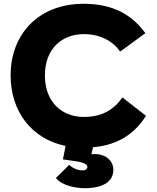

<svg xmlns="http://www.w3.org/2000/svg" viewBox="-20 -766 830 1013"><path d="M429 227C480 227 578 215 578 130C578 87 544 47 480 47C473 47 469 47 462 48L471 11C616 -2 699 -73 750 -155L626 -252C580 -186 517 -149 422 -149C310 -149 217 -224 217 -368C217 -512 310 -586 422 -586C514 -586 579 -545 614 -494L747 -591C685 -676 591 -746 422 -746C181 -746 36 -584 36 -368C36 -182 143 -34 326 4L312 75L382 85C422 91 441 102 441 114C441 125 432 133 414 133C395 133 368 125 345 104L275 173C307 214 380 227 429 227Z"/></svg>

Font: Kreadon Extra Bold
Style: Regular
Weight: 800
Designer: kohakuno
Foundry: StudioGnu
Version: Version 1.000;Glyphs 3.1.2 (3151)